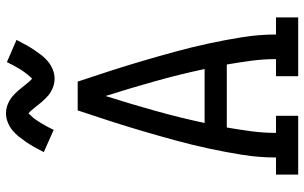

<svg xmlns="http://www.w3.org/2000/svg" viewBox="-207 -807 1014 640"><g transform="rotate(-90 300.0 -487.0)"><path d="M38 0V-74H95Q95 -130 104 -186.5Q113 -243 125 -298.5Q137 -354 152 -409Q167 -464 183 -518.5Q199 -573 216.5 -627Q234 -681 252 -735H348Q366 -681 383.5 -627Q401 -573 417 -518.5Q433 -464 448 -409Q463 -354 475 -298.5Q487 -243 496 -186.5Q505 -130 505 -74H562V0H366V-74H423Q423 -115 417.5 -156.5Q412 -198 405 -238H195Q188 -198 182.5 -156.5Q177 -115 177 -74H234V0ZM390 -312Q372 -396 349 -478Q326 -560 300 -642Q274 -560 251 -478Q228 -396 210 -312ZM358 -812Q350 -812 342.5 -813.5Q335 -815 328.5 -817.5Q322 -820 315 -824Q308 -828 302.5 -832.5Q297 -837 291 -843Q285 -849 280.5 -854.5Q276 -860 271.5 -865.5Q267 -871 261.5 -878Q256 -885 251.5 -890Q247 -895 242 -899Q240 -897 236 -892.5Q232 -888 230 -886Q228 -884 225.5 -881Q223 -878 221 -874.5Q219 -871 216 -867Q213 -863 210.5 -858.5Q208 -854 205 -849Q202 -844 199 -838.5Q196 -833 193 -827Q190 -821 187 -815L176 -820L113 -848Q122 -866 130.5 -881Q139 -896 147.5 -908Q156 -920 164.5 -931Q173 -942 185 -952Q197 -962 212 -968Q227 -974 242 -974Q250 -974 257.5 -972.5Q265 -971 271.5 -968.5Q278 -966 285 -962Q292 -958 297.5 -953.5Q303 -949 309 -943Q315 -937 319.5 -931.5Q324 -926 328.5 -920.5Q333 -915 338.5 -908Q344 -901 348.5 -896Q353 -891 358 -887Q360 -889 364 -893.5Q368 -898 370 -900.5Q372 -903 374.5 -906Q377 -909 379 -912Q381 -915 384 -919Q387 -923 389.5 -927.5Q392 -932 395 -937Q398 -942 401 -947.5Q404 -953 407 -959Q410 -965 413 -971L487 -939Q478 -921 469.5 -906Q461 -891 452.5 -878.5Q444 -866 435.5 -855Q427 -844 415 -834Q403 -824 388 -818Q373 -812 358 -812Z"/></g></svg>

Font: Iosevka Curly Slab Extended
Style: Regular
Weight: 400
Width: 7
Monospace: yes
Designer: Belleve Invis
Foundry: Belleve Invis
Version: Version 11.1.0; ttfautohint (v1.8.3)